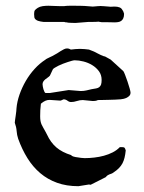

<svg xmlns="http://www.w3.org/2000/svg" viewBox="-20 -639 499 665"><path d="M31.2 -213.9Q31.2 -216.3 32.2 -223.4Q33.2 -230.5 34.4 -238.5Q35.6 -246.6 36.4 -253.9Q37.1 -261.2 37.1 -263.7Q39.1 -287.1 47.6 -311.5Q56.2 -335.9 69.3 -358.6Q82.5 -381.3 99.9 -400.4Q117.2 -419.4 137.7 -432.6Q138.2 -433.6 142.8 -436Q147.5 -438.5 152.8 -440.9Q158.2 -443.4 163.1 -445.8Q168 -448.2 168.9 -449.2Q172.4 -450.7 178 -454.3Q183.6 -458 189.5 -461.7Q195.3 -465.3 201.2 -468.3Q207 -471.2 211.9 -471.2Q216.3 -471.2 219 -470.2Q221.7 -469.2 225.6 -467.3Q233.9 -468.3 241.5 -469Q249 -469.7 256.8 -469.7Q265.1 -469.7 272.5 -469Q279.8 -468.3 288.1 -467.3Q288.1 -467.3 290 -466.6Q292 -465.8 294.4 -464.8Q296.9 -463.9 299.3 -462.9Q301.8 -461.9 303.2 -461.4Q304.7 -460.9 309.1 -458.7Q313.5 -456.5 318.8 -453.6Q324.2 -450.7 329.1 -448.5Q334 -446.3 335.9 -445.8Q335.9 -445.3 339.4 -444.3Q342.8 -443.4 343.8 -443.4L363.3 -432.6L407.2 -392.6Q409.2 -390.1 413.3 -379.6Q417.5 -369.1 421.6 -356.7Q425.8 -344.2 429 -333Q432.1 -321.8 432.1 -318.4Q432.1 -311.5 428.2 -307.4Q424.3 -303.2 418.9 -300.5Q413.6 -297.9 407.5 -296.6Q401.4 -295.4 397 -294.9H395Q390.1 -294.4 379.2 -293.9Q368.2 -293.5 356.2 -293.2Q344.2 -293 333.7 -292.7Q323.2 -292.5 319.3 -292.5Q314 -290 309.8 -289.6Q305.7 -289.1 301.3 -289.1L266.6 -292.5Q256.8 -292.5 246.3 -289.1Q235.8 -285.6 226.1 -285.6Q219.7 -285.6 213.6 -290.3Q207.5 -294.9 200.2 -294.9Q199.2 -294.9 195.1 -292.7Q190.9 -290.5 189 -290.5L151.9 -293Q144 -293 137.2 -290Q130.4 -287.1 121.6 -279.8Q120.1 -267.1 119.6 -257.6Q119.1 -248 119.1 -236.3Q119.1 -226.1 120.4 -219.7Q121.6 -213.4 124 -207.8Q126.5 -202.1 129.9 -196.5Q133.3 -190.9 137.7 -182.6L142.6 -173.3Q155.3 -145.5 175.3 -128.4Q195.3 -111.3 227.1 -101.6Q227.1 -99.1 234.1 -96.9Q241.2 -94.7 250 -93.8Q260.3 -91.8 273.4 -91.3Q289.6 -91.3 306.6 -93.3Q323.7 -95.2 339.8 -99.6Q356 -104 370.4 -111.3Q384.8 -118.7 395 -129.4H402.8Q408.7 -129.4 410.9 -127.7Q413.1 -126 415.5 -118.2Q414.1 -104 411.4 -93Q408.7 -82 404.1 -73.2Q399.4 -64.5 392.1 -56.9Q384.8 -49.3 373 -41.5Q369.1 -38.6 365.7 -37.4Q362.3 -36.1 359.4 -35.2Q356.4 -34.2 353.3 -32.2Q350.1 -30.3 346.2 -25.4L293.9 1L288.1 0L251.5 5.9Q210.4 5.9 177.7 -5.9Q145 -17.6 119.4 -39.3Q93.8 -61 75 -91.3Q56.2 -121.6 43 -158.2Q38.6 -171.4 37.6 -185.3Q36.6 -199.2 31.2 -213.9ZM127.4 -347.2Q127.4 -344.7 128.2 -339.8Q128.9 -335 130.4 -330.1Q131.8 -325.2 133.8 -321.3Q135.7 -317.4 137.7 -316.9H152.8L217.8 -327.1L259.3 -323.7Q270 -323.7 278.6 -325.7Q287.1 -327.6 297.4 -330.1Q306.6 -331.5 313.2 -332.8Q319.8 -334 324 -337.4Q328.1 -340.8 330.1 -346.4Q332 -352.1 332 -362.3Q332 -379.4 322.8 -392.1Q313.5 -404.8 299.6 -413.3Q285.6 -421.9 269.3 -426Q252.9 -430.2 238.8 -430.2Q235.4 -430.2 229 -428.5Q222.7 -426.8 214.6 -424.1Q206.5 -421.4 198 -418.2Q189.5 -415 182.4 -411.4Q175.3 -407.7 169.9 -404.5Q164.6 -401.4 163.1 -398.9L152.8 -377Q149.9 -373.5 145.5 -370.6Q141.1 -367.7 137 -364.3Q132.8 -360.8 130.1 -356.7Q127.4 -352.5 127.4 -347.2ZM98.1 -590.3Q98.1 -600.1 101.1 -603.8Q104 -607.4 110.8 -611.8Q117.7 -616.2 127.7 -617.7Q137.7 -619.1 147.5 -619.1Q157.2 -619.1 167.2 -618.4Q177.2 -617.7 189 -617.7H201.7Q204.6 -618.2 207.3 -618.4Q210 -618.7 213.4 -618.9Q216.8 -619.1 222.2 -619.1Q227.5 -619.1 235.8 -619.1Q249.5 -619.1 258.1 -618.9Q266.6 -618.7 273.2 -618.4Q279.8 -618.2 285.9 -617.4Q292 -616.7 301.3 -616.2Q302.7 -616.2 307.6 -616.7Q312.5 -617.2 313.5 -617.2Q316.4 -617.2 319.3 -617.7Q321.8 -617.7 324.2 -617.9Q326.7 -618.2 328.6 -618.2Q330.1 -618.2 332.5 -617.9Q335 -617.7 337.4 -617.7Q340.3 -617.2 343.8 -617.2L356.9 -616.2Q359.4 -615.7 361.6 -615.7Q363.8 -615.7 364.7 -615.7Q368.2 -615.7 370.8 -616Q373.5 -616.2 377.4 -616.2Q387.2 -616.2 394.3 -613.3Q401.4 -610.4 404.3 -603.5Q405.3 -603.5 407.5 -598.1Q409.7 -592.8 409.7 -591.3Q409.7 -581.5 407 -575.7Q404.3 -569.8 399.9 -566.7Q395.5 -563.5 389.2 -562.5Q382.8 -561.5 375.5 -561.5Q370.6 -561.5 365.5 -561.8Q360.4 -562 355 -562H333Q331.5 -562 325.2 -563.2Q318.8 -564.5 317.4 -564.5Q317.9 -564.5 319.1 -564.2Q320.3 -564 318.6 -563.7Q316.9 -563.5 309.6 -563.2Q302.2 -563 285.6 -563L242.7 -559.6Q241.7 -559.6 237.8 -559.6Q233.9 -559.6 228.8 -559.8Q223.6 -560.1 218.8 -560.3Q213.9 -560.5 211.9 -561.5Q206.5 -561.5 204.8 -562.3Q203.1 -563 202.6 -563H165H131.3Q130.9 -563 127.7 -563.5Q124.5 -564 120.1 -564.7Q115.7 -565.4 111.6 -566.9Q107.4 -568.4 104.5 -570.8Q99.6 -574.2 98.9 -579.8Q98.1 -585.4 98.1 -590.3Z"/></svg>

Font: IM FELL English
Style: Regular
Weight: 400
Designer: Igino Marini
Foundry: Igino Marini
Version: 3.00